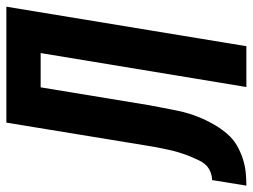

<svg xmlns="http://www.w3.org/2000/svg" viewBox="-154 -662 775 588"><g transform="rotate(-90 233.0 -367.5)"><path d="M-41 0 -24 -105Q-13 -105 -0.5 -109.5Q12 -114 21 -123Q30 -132 35.5 -143.5Q41 -155 46 -166.5Q51 -178 55 -189.5Q59 -201 62.5 -213Q66 -225 68.5 -237Q71 -249 73.5 -260.5Q76 -272 78 -284Q80 -296 82 -308L152 -735H507L386 0H261L365 -630H260L205 -296Q201 -275 197 -254.5Q193 -234 189 -213.5Q185 -193 178.5 -172.5Q172 -152 163 -132Q154 -112 142.5 -93Q131 -74 116 -57Q101 -40 82 -29Q63 -18 41.5 -11Q20 -4 -0.5 -2Q-21 0 -41 0Z"/></g></svg>

Font: Iosevka Term Curly XBd Obl
Style: Regular
Weight: 800
Italic angle: -9°
Designer: Belleve Invis
Foundry: Belleve Invis
Version: Version 32.3.0